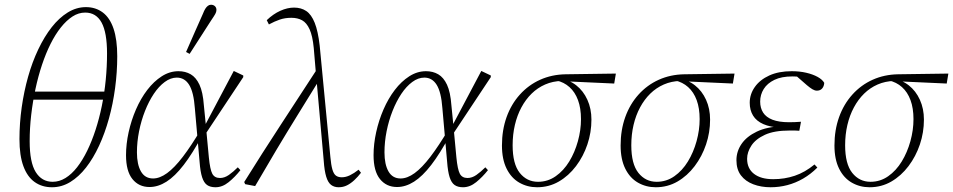

<svg xmlns="http://www.w3.org/2000/svg" viewBox="-20 -776 4016 809"><path d="M199 13Q157 13 126 -9Q95 -31 78.5 -76Q62 -121 62 -190Q62 -257 71.5 -324Q81 -391 98.5 -453Q116 -515 141.5 -568.5Q167 -622 198 -661.5Q229 -701 265.5 -723.5Q302 -746 342 -746Q383 -746 413 -723.5Q443 -701 458.5 -655Q474 -609 474 -539Q474 -472 465 -405Q456 -338 439 -276.5Q422 -215 397.5 -162Q373 -109 342.5 -70Q312 -31 276 -9Q240 13 199 13ZM202 -10Q230 -10 256 -26Q282 -42 305 -71.5Q328 -101 347.5 -141Q367 -181 382.5 -228.5Q398 -276 409 -329.5Q420 -383 425.5 -439Q431 -495 431 -551Q431 -639 408 -681Q385 -723 339 -723Q311 -723 285.5 -706.5Q260 -690 236.5 -660.5Q213 -631 193 -591Q173 -551 157 -503Q141 -455 129.5 -401.5Q118 -348 111.5 -292Q105 -236 105 -181Q105 -92 130.5 -51Q156 -10 202 -10ZM97 -356 101 -390H437L433 -356Z M610 12Q565 12 538 -21.5Q511 -55 511 -122Q511 -169 522 -219Q533 -269 553 -315Q573 -361 600.5 -397Q628 -433 661.5 -454.5Q695 -476 732 -476Q761 -476 783.5 -463Q806 -450 820.5 -419Q835 -388 839 -332L848 -242L849 -230L860 -113Q865 -62 874.5 -44Q884 -26 907 -26Q926 -26 944.5 -39Q963 -52 982 -71L993 -59Q970 -30 943.5 -8.5Q917 13 888 13Q866 13 852.5 3.5Q839 -6 831.5 -29.5Q824 -53 821 -94L801 -320Q796 -388 777 -418.5Q758 -449 725 -449Q699 -449 674 -430.5Q649 -412 628 -380.5Q607 -349 591 -308.5Q575 -268 566 -223Q557 -178 557 -134Q557 -83 574 -53.5Q591 -24 625 -24Q653 -24 684 -46.5Q715 -69 750.5 -115.5Q786 -162 827 -231L836 -205H832Q791 -129 754 -81Q717 -33 681.5 -10.5Q646 12 610 12ZM843 -207 839 -239 965 -477 1005 -458V-451ZM764 -557Q782 -598 799.5 -638Q817 -678 835 -718Q840 -731 845 -739Q850 -747 856 -751.5Q862 -756 869 -756Q879 -756 885.5 -750Q892 -744 892 -734Q892 -726 887 -717Q882 -708 869 -689Q847 -654 824 -619Q801 -584 779 -549Z M1013 0 1009 -9Q1085 -131 1163.5 -251Q1242 -371 1320 -491L1331 -437H1324Q1279 -364 1233.5 -290.5Q1188 -217 1143.5 -142.5Q1099 -68 1055 8ZM1407 13Q1388 13 1375 3Q1362 -7 1354.5 -31.5Q1347 -56 1344 -99L1313 -448L1312 -456L1302 -574Q1297 -625 1284.5 -652.5Q1272 -680 1253 -690.5Q1234 -701 1208 -701Q1181 -701 1159 -693.5Q1137 -686 1113 -673L1104 -691Q1131 -717 1161 -730.5Q1191 -744 1219 -744Q1249 -744 1270.5 -729.5Q1292 -715 1306 -680Q1320 -645 1327 -584L1372 -115Q1375 -81 1380.5 -62Q1386 -43 1395.5 -36Q1405 -29 1420 -29Q1437 -29 1454.5 -37.5Q1472 -46 1491 -61L1501 -48Q1488 -31 1473 -17Q1458 -3 1442 5Q1426 13 1407 13Z M1653 12Q1608 12 1581 -21.5Q1554 -55 1554 -122Q1554 -169 1565 -219Q1576 -269 1596 -315Q1616 -361 1643.5 -397Q1671 -433 1704.5 -454.5Q1738 -476 1775 -476Q1804 -476 1826.5 -463Q1849 -450 1863.5 -419Q1878 -388 1882 -332L1891 -242L1892 -230L1903 -113Q1908 -62 1917.5 -44Q1927 -26 1950 -26Q1969 -26 1987.5 -39Q2006 -52 2025 -71L2036 -59Q2013 -30 1986.5 -8.5Q1960 13 1931 13Q1909 13 1895.5 3.5Q1882 -6 1874.5 -29.5Q1867 -53 1864 -94L1844 -320Q1839 -388 1820 -418.5Q1801 -449 1768 -449Q1742 -449 1717 -430.5Q1692 -412 1671 -380.5Q1650 -349 1634 -308.5Q1618 -268 1609 -223Q1600 -178 1600 -134Q1600 -83 1617 -53.5Q1634 -24 1668 -24Q1696 -24 1727 -46.5Q1758 -69 1793.5 -115.5Q1829 -162 1870 -231L1879 -205H1875Q1834 -129 1797 -81Q1760 -33 1724.5 -10.5Q1689 12 1653 12ZM1886 -207 1882 -239 2008 -477 2048 -458V-451Z M2243 13Q2202 13 2168 -6.5Q2134 -26 2114.5 -65.5Q2095 -105 2095 -163Q2095 -228 2114.5 -282.5Q2134 -337 2170.5 -377.5Q2207 -418 2256 -440Q2305 -462 2363 -463L2575 -466L2568 -424L2370 -433L2347 -435Q2309 -434 2277 -420Q2245 -406 2220 -381.5Q2195 -357 2177 -323.5Q2159 -290 2149.5 -249.5Q2140 -209 2140 -164Q2140 -85 2170 -47.5Q2200 -10 2247 -10Q2288 -10 2321.5 -33.5Q2355 -57 2378.5 -95.5Q2402 -134 2415 -181Q2428 -228 2428 -274Q2428 -320 2415.5 -354Q2403 -388 2379.5 -409Q2356 -430 2324 -437L2338 -445Q2378 -440 2408 -416.5Q2438 -393 2455 -355.5Q2472 -318 2472 -272Q2472 -218 2455 -167.5Q2438 -117 2407 -76Q2376 -35 2334.5 -11Q2293 13 2243 13Z M2743 13Q2702 13 2668 -6.5Q2634 -26 2614.5 -65.5Q2595 -105 2595 -163Q2595 -228 2614.5 -282.5Q2634 -337 2670.5 -377.5Q2707 -418 2756 -440Q2805 -462 2863 -463L3075 -466L3068 -424L2870 -433L2847 -435Q2809 -434 2777 -420Q2745 -406 2720 -381.5Q2695 -357 2677 -323.5Q2659 -290 2649.5 -249.5Q2640 -209 2640 -164Q2640 -85 2670 -47.5Q2700 -10 2747 -10Q2788 -10 2821.5 -33.5Q2855 -57 2878.5 -95.5Q2902 -134 2915 -181Q2928 -228 2928 -274Q2928 -320 2915.5 -354Q2903 -388 2879.5 -409Q2856 -430 2824 -437L2838 -445Q2878 -440 2908 -416.5Q2938 -393 2955 -355.5Q2972 -318 2972 -272Q2972 -218 2955 -167.5Q2938 -117 2907 -76Q2876 -35 2834.5 -11Q2793 13 2743 13Z M3227 13Q3187 13 3154 0.5Q3121 -12 3102 -37Q3083 -62 3083 -101Q3083 -138 3104.5 -169.5Q3126 -201 3169 -221.5Q3212 -242 3275 -244L3272 -238Q3226 -240 3196.5 -253Q3167 -266 3153 -289Q3139 -312 3139 -343Q3139 -379 3160.5 -409.5Q3182 -440 3221.5 -458Q3261 -476 3316 -476Q3349 -476 3377 -469.5Q3405 -463 3425 -452Q3445 -441 3453 -427Q3452 -412 3444 -403Q3436 -394 3422 -394Q3413 -394 3403 -400Q3393 -406 3380 -417L3333 -458H3386L3385 -445Q3366 -450 3351 -452Q3336 -454 3319 -454Q3273 -454 3243 -439.5Q3213 -425 3198 -401Q3183 -377 3183 -348Q3183 -321 3195.5 -301.5Q3208 -282 3235 -271.5Q3262 -261 3305 -261Q3317 -261 3330 -261.5Q3343 -262 3355 -263L3348 -225Q3341 -226 3329.5 -226Q3318 -226 3307 -226Q3242 -226 3203 -208Q3164 -190 3146 -162.5Q3128 -135 3128 -107Q3128 -66 3157 -43.5Q3186 -21 3238 -21Q3286 -21 3329 -35.5Q3372 -50 3412 -83L3424 -70Q3396 -42 3364 -23.5Q3332 -5 3297.5 4Q3263 13 3227 13Z M3644 13Q3603 13 3569 -6.5Q3535 -26 3515.5 -65.5Q3496 -105 3496 -163Q3496 -228 3515.5 -282.5Q3535 -337 3571.5 -377.5Q3608 -418 3657 -440Q3706 -462 3764 -463L3976 -466L3969 -424L3771 -433L3748 -435Q3710 -434 3678 -420Q3646 -406 3621 -381.5Q3596 -357 3578 -323.5Q3560 -290 3550.5 -249.5Q3541 -209 3541 -164Q3541 -85 3571 -47.5Q3601 -10 3648 -10Q3689 -10 3722.5 -33.5Q3756 -57 3779.5 -95.5Q3803 -134 3816 -181Q3829 -228 3829 -274Q3829 -320 3816.5 -354Q3804 -388 3780.5 -409Q3757 -430 3725 -437L3739 -445Q3779 -440 3809 -416.5Q3839 -393 3856 -355.5Q3873 -318 3873 -272Q3873 -218 3856 -167.5Q3839 -117 3808 -76Q3777 -35 3735.5 -11Q3694 13 3644 13Z"/></svg>

Font: Source Serif 4 36pt Light
Style: Italic
Weight: 300
Italic angle: -12°
Designer: Frank Grießhammer
Foundry: Adobe Systems Incorporated
Version: Version 4.004;hotconv 1.0.116;makeotfexe 2.5.65601